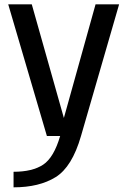

<svg xmlns="http://www.w3.org/2000/svg" viewBox="-20 -612 583 864"><path d="M191 0H344.5L516 -592.5H410L256.5 -42H278.5L123 -592.5H17ZM41 231Q156.5 231 230.5 185Q304.5 139 344.5 0L251 -1Q222.5 97 174.2 129Q126 161 41 161Z"/></svg>

Font: Anybody UltraCondensed Thin
Style: Regular
Weight: 400
Version: Version 1.111